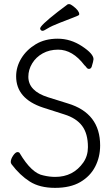

<svg xmlns="http://www.w3.org/2000/svg" viewBox="-20 -895 540 928"><path d="M272 -786Q228 -769 210 -757.5Q192 -746 186 -746Q180 -746 177 -750Q174 -754 174 -757Q174 -760 178 -766Q199 -794 307 -874Q309 -875 315 -875Q321 -875 334 -865Q363 -843 363 -826Q363 -823 358 -820Q353 -817 272 -786ZM464 -192Q464 -136 440 -89.5Q416 -43 368 -15Q320 13 246 13Q172 13 124 -17.5Q76 -48 36 -101Q32 -107 32 -112Q32 -126 43.5 -143Q55 -160 65 -160Q72 -160 75 -155Q133 -57 190 -47Q219 -40 247 -40Q334 -40 383 -110Q405 -142 405 -184Q405 -249 377 -286.5Q349 -324 291 -342L188 -375Q58 -418 58 -526Q58 -572 83 -613Q108 -654 152.5 -681Q197 -708 259 -708Q321 -708 376.5 -671.5Q432 -635 432 -609Q432 -606 429.5 -595Q427 -584 423 -572Q419 -562 410 -562Q403 -562 398 -569Q393 -576 388 -580Q331 -655 261 -655Q219 -655 186.5 -637Q154 -619 135.5 -588.5Q117 -558 117 -524Q117 -455 212 -425L308 -395Q464 -348 464 -192Z"/></svg>

Font: Moon Stars Kai T HW Light
Style: Regular
Weight: 300
Designer: GuiWonder
Version: Version 1.101